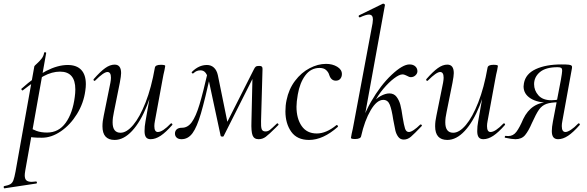

<svg xmlns="http://www.w3.org/2000/svg" viewBox="-82 -745 3177 1040"><path d="M-59 263Q-37 259 -26 252.5Q-15 246 -9.5 231.5Q-4 217 2 185L104 -386Q104 -388 118 -400.5Q132 -413 143 -427Q154 -441 157 -459Q158 -463 163.5 -462Q169 -461 168 -457L55 178Q52 195 52 205Q52 224 61 232Q70 240 90 240Q95 240 113 238H114Q117 238 118 243Q119 248 115 249L-57 275Q-61 276 -62 270Q-63 264 -59 263ZM57 -8 67 -60Q91 -45 115.5 -36Q140 -27 173 -27Q236 -27 274 -80Q312 -133 323 -220Q326 -241 326 -261Q326 -357 243 -357Q200 -357 155 -333Q110 -309 42 -256L40 -255Q37 -255 34.5 -259.5Q32 -264 35 -265Q177 -393 285 -393Q333 -393 358 -366.5Q383 -340 383 -289Q383 -273 380 -253Q371 -186 335 -127.5Q299 -69 248 -34Q197 1 145 1Q112 1 95.5 -1Q79 -3 57 -8Z M473 -61Q473 -88 480 -119L516 -297Q519 -314 519 -324Q519 -355 500 -355Q480 -355 434 -309Q432 -307 430 -307Q427 -307 425 -310.5Q423 -314 426 -317Q461 -357 487.5 -376Q514 -395 539 -395Q574 -395 574 -349Q574 -334 567 -297L535 -138Q528 -107 528 -82Q528 -26 571 -26Q604 -26 639.5 -68Q675 -110 706.5 -190Q738 -270 757 -379L770 -378Q750 -262 714.5 -173.5Q679 -85 633.5 -36Q588 13 539 13Q473 13 473 -61ZM701 -35Q701 -61 706 -87L757 -379Q760 -394 789 -394Q813 -394 813 -388L809 -365Q803 -341 798 -312L757 -89Q754 -74 754 -62Q754 -30 773 -30Q799 -30 843 -76Q844 -77 846 -77Q849 -77 851 -73.5Q853 -70 851 -68Q816 -28 788 -9.5Q760 9 734 9Q717 9 709 -1.5Q701 -12 701 -35Z M1280 -87 1286 -348 1315 -376 1129 -7Q1128 -5 1122 -5Q1114 -5 1113 -10L1050 -304Q1043 -335 1032.5 -349.5Q1022 -364 1004 -364Q982 -364 967 -349L963 -347Q959 -347 957 -350Q955 -353 958 -356Q995 -393 1039 -393Q1061 -393 1076.5 -379Q1092 -365 1098 -338L1153 -68L1126 -39L1292 -367Q1298 -380 1303.5 -384Q1309 -388 1322 -388Q1332 -388 1336 -384.5Q1340 -381 1340 -372L1332 -89Q1331 -58 1335.5 -45.5Q1340 -33 1356 -33Q1369 -33 1379.5 -41Q1390 -49 1418 -76L1420 -77Q1423 -77 1425.5 -73.5Q1428 -70 1426 -68L1410 -52Q1375 -17 1357.5 -4Q1340 9 1319 9Q1294 9 1286 -12Q1278 -33 1280 -87ZM866 -27Q871 -53 904 -53Q935 -53 957 -83.5Q979 -114 998.5 -178.5Q1018 -243 1046 -365L1063 -361Q1028 -205 1006.5 -131Q985 -57 961 -24Q937 9 901 9Q883 9 873.5 -1Q864 -11 866 -27Z M1464 -142Q1464 -174 1470 -202Q1482 -262 1516 -307Q1550 -352 1595 -375.5Q1640 -399 1684 -399Q1719 -399 1744.5 -383.5Q1770 -368 1770 -344Q1770 -329 1761.5 -318.5Q1753 -308 1737 -308Q1711 -308 1701 -340Q1697 -354 1684.5 -365.5Q1672 -377 1649 -377Q1602 -377 1572 -337Q1542 -297 1531 -233Q1524 -193 1524 -167Q1524 -103 1552 -62.5Q1580 -22 1634 -22Q1685 -22 1740 -67L1742 -68Q1745 -68 1747.5 -64Q1750 -60 1748 -58Q1668 13 1592 13Q1527 13 1495.5 -31.5Q1464 -76 1464 -142Z M1819 2 1823 -21Q1829 -45 1834 -74L1936 -619Q1938 -635 1938 -640Q1938 -666 1916 -666Q1900 -666 1868 -651H1866Q1862 -651 1861 -655.5Q1860 -660 1863 -662L1992 -725H1994Q1998 -725 2001 -722Q2004 -719 2003 -717L1874 -7Q1873 0 1864.5 4Q1856 8 1842 8Q1819 8 1819 2ZM2048 -97Q2040 -151 2029.5 -177.5Q2019 -204 1994 -204Q1959 -204 1926 -148Q1893 -92 1874 -7L1860 -8Q1876 -104 1927.5 -193.5Q1979 -283 2039 -339.5Q2099 -396 2136 -396Q2156 -396 2167.5 -385.5Q2179 -375 2179 -359Q2179 -347 2168.5 -337Q2158 -327 2143 -327Q2135 -327 2121 -335Q2119 -336 2112 -339Q2105 -342 2098 -342Q2081 -342 2052.5 -320.5Q2024 -299 1994.5 -264Q1965 -229 1945 -189L1934 -184Q1954 -211 1980 -225Q2006 -239 2027 -239Q2052 -239 2066 -220.5Q2080 -202 2086.5 -177.5Q2093 -153 2099 -110Q2106 -67 2112 -48.5Q2118 -30 2133 -30Q2143 -30 2159.5 -41Q2176 -52 2194 -70Q2195 -71 2197 -71Q2200 -71 2202.5 -67.5Q2205 -64 2202 -62Q2162 -20 2144 -4.5Q2126 11 2105 11Q2086 11 2075 -4Q2064 -19 2059.5 -38.5Q2055 -58 2048 -97Z M2275 -61Q2275 -88 2282 -119L2318 -297Q2321 -314 2321 -324Q2321 -355 2302 -355Q2282 -355 2236 -309Q2234 -307 2232 -307Q2229 -307 2227 -310.5Q2225 -314 2228 -317Q2263 -357 2289.5 -376Q2316 -395 2341 -395Q2376 -395 2376 -349Q2376 -334 2369 -297L2337 -138Q2330 -107 2330 -82Q2330 -26 2373 -26Q2406 -26 2441.5 -68Q2477 -110 2508.5 -190Q2540 -270 2559 -379L2572 -378Q2552 -262 2516.5 -173.5Q2481 -85 2435.5 -36Q2390 13 2341 13Q2275 13 2275 -61ZM2503 -35Q2503 -61 2508 -87L2559 -379Q2562 -394 2591 -394Q2615 -394 2615 -388L2611 -365Q2605 -341 2600 -312L2559 -89Q2556 -74 2556 -62Q2556 -30 2575 -30Q2601 -30 2645 -76Q2646 -77 2648 -77Q2651 -77 2653 -73.5Q2655 -70 2653 -68Q2618 -28 2590 -9.5Q2562 9 2536 9Q2519 9 2511 -1.5Q2503 -12 2503 -35Z M2654 1Q2652 1 2652 -2Q2652 -9 2657 -9L2671 -8Q2698 -8 2715.5 -31.5Q2733 -55 2752 -100Q2796 -192 2893 -192L2898 -188Q2830 -188 2792 -212Q2754 -236 2754 -277Q2754 -282 2756 -294Q2765 -345 2820 -370.5Q2875 -396 2959 -396Q2987 -396 2999 -394.5Q3011 -393 3014.5 -388.5Q3018 -384 3016 -375L2964 -89Q2961 -74 2961 -62Q2961 -30 2981 -30Q2992 -30 3010.5 -42Q3029 -54 3050 -76Q3051 -77 3053 -77Q3056 -77 3058 -73.5Q3060 -70 3058 -68Q3023 -28 2995 -9.5Q2967 9 2941 9Q2924 9 2915.5 -1.5Q2907 -12 2907 -35Q2907 -56 2913 -87L2956 -312Q2963 -352 2963 -361Q2963 -374 2957.5 -377.5Q2952 -381 2938 -381Q2874 -381 2842.5 -354.5Q2811 -328 2811 -289Q2811 -255 2834.5 -228.5Q2858 -202 2905 -202Q2928 -202 2952 -208L2946 -191Q2901 -191 2877 -182Q2853 -173 2837.5 -151Q2822 -129 2799 -78Q2781 -36 2762.5 -13.5Q2744 9 2710 9Q2691 9 2654 1Z"/></svg>

Font: Cormorant Infant
Style: Italic
Weight: 400
Italic angle: -10°
Designer: Christian Thalmann (Catharsis Fonts)
Foundry: Catharsis Fonts
Version: Version 4.000